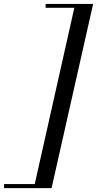

<svg xmlns="http://www.w3.org/2000/svg" viewBox="-116 -800 490 970"><path d="M-95.5 150.5V130H59.5L259.5 -760.5H114.5V-780H354.5L144.5 150.5Z"/></svg>

Font: Bodoni Moda SC
Style: Italic
Weight: 400
Italic angle: -13°
Designer: Owen Earl
Foundry: indestructible type
Version: Version 2.005